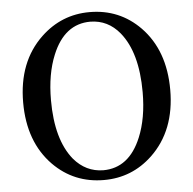

<svg xmlns="http://www.w3.org/2000/svg" viewBox="-54 -809 886 880"><g transform="rotate(-5 389.0 -369.0)"><path d="M178.7 -368.2Q178.7 -186.5 254.9 -92.8Q309.6 -28.3 389.6 -27.3Q508.8 -27.3 564.5 -162.1Q600.6 -249 600.6 -368.2Q600.6 -550.8 524.4 -644.5Q470.7 -710 389.6 -710.9Q270.5 -710.9 214.8 -575.2Q178.7 -488.3 178.7 -368.2ZM389.6 -754.9Q527.3 -754.9 622.1 -658.2Q727.5 -549.8 727.5 -368.2Q727.5 -180.7 612.3 -71.3Q518.6 17.6 389.6 17.6Q252 17.6 157.2 -78.1Q50.8 -186.5 50.8 -368.2Q50.8 -555.7 166 -665Q260.7 -754.9 389.6 -754.9Z"/></g></svg>

Font: GenYoMin JP SemiBold
Style: Regular
Weight: 600
Version: Version 1.001;PS 1;hotconv 16.6.51;makeotf.lib2.5.65220 DEVE